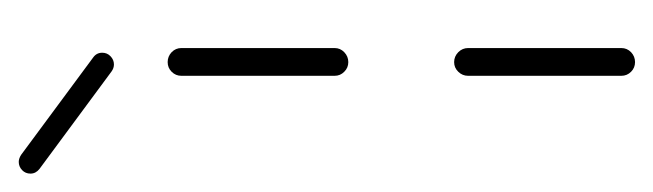

<svg xmlns="http://www.w3.org/2000/svg" viewBox="-350 -448 724 213"><g transform="rotate(-90 12.5 -342.0)"><path d="M49.6 0Q43.3 0 38.9 -4.4Q34.4 -8.9 34.4 -15.2V-185.2Q34.4 -191.5 38.9 -196.1Q43.3 -200.7 49.6 -200.7Q55.9 -200.7 60.6 -196.1Q65.2 -191.5 65.2 -185.2V-15.2Q65.2 -8.9 60.6 -4.4Q55.9 0 49.6 0ZM49.6 -318.1Q43.3 -318.1 38.9 -322.6Q34.4 -327 34.4 -333.3V-503.3Q34.4 -509.6 38.9 -514.1Q43.3 -518.5 49.6 -518.5Q55.9 -518.5 60.6 -514.1Q65.2 -509.6 65.2 -503.3V-333.3Q65.2 -327 60.6 -322.6Q55.9 -318.1 49.6 -318.1ZM-74.1 -670.7Q-74.1 -676.3 -70.2 -680Q-66.3 -683.7 -61.1 -683.7Q-57.4 -683.7 -53.3 -681.1L54.8 -601.1Q60 -597.4 60 -591.1Q60 -585.6 56.1 -581.9Q52.2 -578.1 47 -578.1Q43 -578.1 39.3 -580.7L-68.9 -660.7Q-74.1 -664.8 -74.1 -670.7Z"/></g></svg>

Font: 26F Galaxy Sans Ultra Light
Style: Regular
Weight: 200
Designer: C₂₉H₂₅N₃O₅
Version: Version 1.100